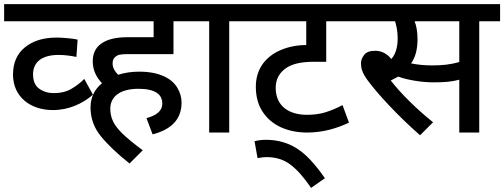

<svg xmlns="http://www.w3.org/2000/svg" viewBox="-20 -642 2442 930"><path d="M0 -539.1H405.8V-622.1H0ZM388.2 -259.8C370.6 -241.7 350.1 -226.1 326.2 -211.9C302.2 -197.8 273.9 -190.9 241.2 -190.9C213.4 -190.9 189.5 -198.2 169.9 -212.4C149.9 -226.6 140.1 -250 140.1 -282.2C140.1 -342.3 184.1 -376 264.2 -376C293.5 -376 324.7 -371.6 350.1 -366.2L356 -450.2C345.2 -452.6 329.6 -455.1 308.6 -457C287.6 -459 269 -460 253.9 -460C190.9 -460 139.6 -444.3 101.1 -413.1C62.5 -381.8 43 -337.9 43 -280.8C43 -173.3 126.5 -108.9 235.8 -108.9C314.5 -108.9 379.4 -140.1 430.2 -183.1Z M719.2 8.8C812.5 -15.1 859.4 -66.4 859.4 -145C859.4 -170.4 852.5 -194.8 838.4 -217.8C810.5 -263.7 750 -294.9 654.3 -294.9C617.7 -294.9 583.5 -290 552.2 -279.8C536.1 -295.9 525.4 -313.5 525.4 -335C525.4 -349.1 529.8 -359.9 539.1 -367.2C550.3 -376.5 562.5 -379.9 602.1 -379.9H820.3V-539.1H921.4V-622.1H364.3V-539.1H724.1V-461.9H600.1C541 -461.9 497.1 -451.2 468.3 -429.2C444.3 -411.6 429.2 -383.8 429.2 -345.2C429.2 -298.3 450.2 -264.2 474.1 -238.8C439.5 -210.9 418.5 -171.9 418.5 -121.1C418.5 -69.8 435.1 -23.4 468.3 17.6C501.5 58.6 547.9 102.5 607.4 149.9L671.4 85.9C627.4 53.2 594.2 25.9 571.3 3.4C548.3 -19.5 533.2 -40 525.9 -58.1C518.1 -76.2 514.2 -95.2 514.2 -115.2C514.2 -173.8 561 -211.9 650.4 -211.9C731.9 -211.9 766.1 -185.1 766.1 -140.1C766.1 -102.5 734.4 -82 689.5 -69.8Z M1191.4 -539.1V-622.1H907.2V-539.1H993.2V0H1090.3V-539.1Z M1706.1 -622.1H1176.3V-539.1H1463.4V-423.8C1419.9 -423.8 1379.9 -416 1342.8 -400.9C1268.6 -370.1 1219.2 -310.1 1219.2 -222.2C1219.2 -174.8 1230 -134.3 1251.5 -101.6C1293.9 -35.2 1372.6 0 1468.3 0C1544.4 0 1610.4 -20 1670.4 -47.9L1639.2 -132.8C1611.3 -118.2 1584 -106.9 1558.1 -98.6C1532.2 -90.3 1501.5 -85.9 1466.3 -85.9C1384.3 -85.9 1315.4 -124.5 1315.4 -216.8C1315.4 -258.3 1333 -290.5 1368.2 -314C1396 -331.5 1434.6 -342.8 1501.5 -342.8H1560.1V-539.1H1706.1Z M1227.5 124C1241.2 121.6 1255.4 119.1 1272.9 119.1C1316.9 119.1 1355 131.3 1386.7 155.3C1418.5 179.2 1452.1 216.8 1486.8 268.1L1553.7 221.2C1530.3 187 1505.4 155.8 1479 127.9C1425.8 71.8 1358.9 35.2 1267.6 35.2C1248.5 35.2 1230 37.6 1212.9 42Z M2402.3 -539.1V-622.1H1691.4V-539.1H1893.6C1899.9 -519 1906.2 -489.7 1906.2 -458C1906.2 -420.9 1899.4 -382.8 1875.5 -356C1855.5 -381.3 1829.1 -396 1797.4 -396C1772 -396 1754.4 -389.6 1744.1 -376.5C1733.9 -363.3 1728.5 -350.1 1728.5 -335.9C1728.5 -313 1732.9 -290.5 1762.2 -251C1808.6 -188.5 1902.3 -85.4 2014.6 13.2L2077.6 -49.8C1999 -112.8 1924.8 -185.5 1872.6 -252C1885.7 -258.3 1897.9 -264.6 1909.2 -271C1930.7 -262.7 1957 -256.3 1988.8 -251C2020 -245.6 2051.3 -243.2 2082.5 -243.2C2129.9 -243.2 2167 -245.6 2204.6 -255.9V0H2301.3V-539.1ZM2070.3 -325.2C2035.6 -325.2 2002.4 -328.6 1971.2 -335C1991.2 -362.8 2002.4 -401.4 2002.4 -452.1C2002.4 -489.3 1996.6 -517.6 1988.3 -539.1H2204.6V-341.8C2160.2 -328.6 2121.1 -325.2 2070.3 -325.2Z"/></svg>

Font: Noto Reveo Sans
Style: Regular
Weight: 500
Designer: Monotype Design Team
Foundry: Monotype Imaging Inc.
Version: Version 2.007